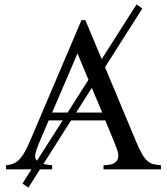

<svg xmlns="http://www.w3.org/2000/svg" viewBox="-20 -769 759 872"><path d="M397 -370.1 325.7 -257.8H444.3ZM156.2 -116.7Q145 -89.4 140.6 -70.3Q136.2 -51.3 147.9 -39.1L264.6 -222.2H201.2ZM216.8 -257.8H287.1L381.8 -406.7L332 -526.4ZM457 -463.9 597.7 -127Q612.3 -92.3 624 -71.5Q635.7 -50.8 648.2 -39.3Q660.6 -27.8 675.5 -23.9Q690.4 -20 710.9 -18.6V0H450.2V-18.6Q484.4 -19 499.3 -28.6Q514.2 -38.1 516.6 -53.2Q519 -68.4 512.5 -87.6Q505.9 -106.9 497.6 -127L458 -222.2H302.7L177.2 -24.4Q185.1 -22.5 194.8 -21Q204.6 -19.5 216.8 -18.6V0H161.6L108.9 83L82 64.9L123 0H7.3V-18.6Q28.3 -20 43.9 -27.6Q59.6 -35.2 72 -49.3Q84.5 -63.5 95.2 -84Q106 -104.5 117.7 -131.8L350.1 -677.7H367.7L441.9 -500.5L600.1 -749L626.5 -730.5Z"/></svg>

Font: Doulos SIL
Style: Regular
Weight: 400
Designer: Walt Agee, Victor Gaultney, Peter Martin, Debbi Hosken
Foundry: SIL International
Version: Version 4.110; 2011; Maintenance release